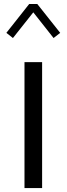

<svg xmlns="http://www.w3.org/2000/svg" viewBox="-20 -957 339 977"><path d="M194.3 0V-641H104.6V0ZM286.3 -789.8 169.7 -936.7H128.6L12.4 -789.8L45.8 -763.5L149.4 -894.2L252.6 -763.5Z"/></svg>

Font: Estedad-VF-FD Black
Style: Regular
Weight: 900
Designer: Amin Abedi
Version: Version 4.000